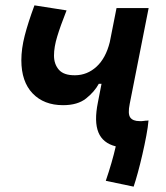

<svg xmlns="http://www.w3.org/2000/svg" viewBox="-20 -548 626 724"><path d="M483.9 155.8 378.9 133.8Q402.8 64 416.5 3.9Q367.7 -8.3 351.1 -48.8Q334.5 -89.4 349.1 -161.6L362.8 -231.9H352.5Q336.4 -202.1 304.7 -176.8Q272.9 -151.4 217.8 -151.4Q145.5 -151.4 103 -195.8Q60.5 -240.2 60.5 -320.8Q60.5 -364.3 73.2 -413.6Q85.9 -462.9 109.9 -527.8L231 -508.8Q208 -450.7 195.8 -410.6Q183.6 -370.6 183.6 -338.4Q183.6 -306.2 202.1 -284.9Q220.7 -263.7 263.2 -264.2Q309.1 -264.6 344 -296.6Q378.9 -328.6 394 -389.2L419.4 -517.6H540.5L469.2 -156.7Q461.4 -118.7 471.2 -105Q481 -91.3 506.3 -91.3Q510.7 -91.3 515.1 -91.3Q520 -91.8 524.4 -92.3Q527.8 -92.8 531.7 -93.3V-92.8Q536.1 -93.3 540 -93.8Q538.1 -69.8 531.7 -36.1Q525.4 -2.4 517.1 33.7Q508.8 69.8 500 102.1Q491.2 134.3 483.9 155.8Z"/></svg>

Font: Cascadia Code PL SemiBold
Style: Italic
Weight: 600
Italic angle: -10°
Monospace: yes
Designer: Aaron Bell
Foundry: Saja Typeworks
Version: Version 2404.023; ttfautohint (v1.8.4)